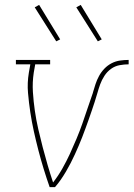

<svg xmlns="http://www.w3.org/2000/svg" viewBox="-20 -765 546 785"><path d="M183 0Q170 -37 158.5 -74.5Q147 -112 137 -150.5Q127 -189 118.5 -227.5Q110 -266 104 -305.5Q98 -345 94.5 -385.5Q91 -426 98 -468L104 -502H45V-520H185V-502H124L118 -468Q112 -428 114.5 -389Q117 -350 122.5 -312Q128 -274 136.5 -237Q145 -200 154.5 -163.5Q164 -127 174.5 -91Q185 -55 197 -19Q218 -46 235 -76Q252 -106 266 -136.5Q280 -167 293 -198Q306 -229 317 -260.5Q328 -292 338.5 -323.5Q349 -355 360 -386V-387Q365 -404 370.5 -421Q376 -438 385 -454.5Q394 -471 407 -484.5Q420 -498 436.5 -506.5Q453 -515 471 -517.5Q489 -520 506 -520V-502Q488 -502 469 -498.5Q450 -495 434 -483.5Q418 -472 407 -455Q396 -438 389.5 -420Q383 -402 378 -384Q373 -366 367 -348Q361 -330 355 -312Q349 -294 342.5 -276Q336 -258 329.5 -240Q323 -222 316 -204Q309 -186 301.5 -168.5Q294 -151 286 -133.5Q278 -116 269 -98.5Q260 -81 250 -64Q240 -47 229 -31Q218 -15 205 0ZM380 -596 292 -735 310 -745 396 -604ZM210 -596 122 -735 140 -745 226 -604Z"/></svg>

Font: Iosevka Curly Slab Thin
Style: Italic
Weight: 100
Italic angle: -9°
Monospace: yes
Designer: Belleve Invis
Foundry: Belleve Invis
Version: Version 22.1.2; ttfautohint (v1.8.4)